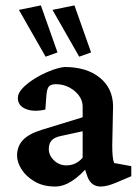

<svg xmlns="http://www.w3.org/2000/svg" viewBox="-20 -681 516 709"><path d="M183.6 7.8Q139.6 7.8 107.9 -10.7Q76.2 -29.3 59.6 -55.7Q43 -82 43 -106.4Q43 -140.6 64.5 -163.6Q85.9 -186.5 132.8 -201.2L285.2 -248V-288.1Q285.2 -309.6 271.5 -328.1Q257.8 -346.7 235.4 -358.4Q212.9 -370.1 186.5 -370.1Q168 -370.1 160.6 -361.8Q153.3 -353.5 151.4 -329.1L147.5 -276.4Q103.5 -266.6 74.7 -278.8Q45.9 -291 45.9 -319.3Q45.9 -336.9 63.5 -355.5Q81.1 -374 107.9 -390.6Q134.8 -407.2 164.1 -418.9Q193.4 -430.7 217.8 -433.6Q299.8 -433.6 348.1 -394.5Q396.5 -355.5 397.5 -290L394.5 -145.5Q394.5 -121.1 396 -105Q397.5 -88.9 401.4 -79.1L464.8 -67.4V-30.3L407.2 -5.9Q390.6 1 377 4.4Q363.3 7.8 351.6 7.8Q316.4 7.8 302.7 -29.3L288.1 -72.3L306.6 -68.4Q276.4 -32.2 245.1 -12.2Q213.9 7.8 183.6 7.8ZM225.6 -70.3Q242.2 -70.3 257.3 -77.1Q272.5 -84 285.2 -98.6V-196.3L204.1 -178.7Q180.7 -173.8 170.4 -162.1Q160.2 -150.4 160.2 -130.9Q160.2 -107.4 179.2 -88.9Q198.2 -70.3 225.6 -70.3ZM272.5 -471.7 173.8 -644.5 254.9 -661.1 316.4 -487.3ZM148.4 -471.7 49.8 -644.5 130.9 -661.1 192.4 -487.3Z"/></svg>

Font: Crimson Pro SemiBold
Style: Regular
Weight: 600
Designer: Jacques Le Bailly
Foundry: Baron von Fonthausen
Version: Version 1.003